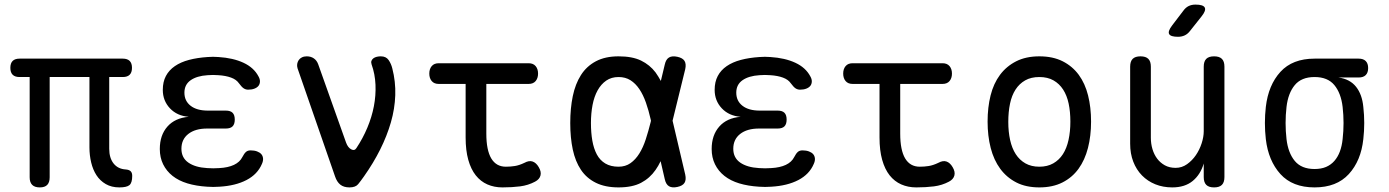

<svg xmlns="http://www.w3.org/2000/svg" viewBox="-20 -805 6040 835"><path d="M499 10Q465 10 440 -4.5Q415 -19 399.5 -43Q384 -67 376.5 -98.5Q369 -130 369 -164V-470H196V-34Q196 -12 185.5 -1Q175 10 153 10Q131 10 120 -1Q109 -12 109 -34V-470H65Q45 -470 35 -480Q25 -490 25 -510Q25 -530 35 -540Q45 -550 65 -550H514Q534 -550 544 -540Q554 -530 554 -510Q554 -490 544 -480Q534 -470 514 -470H455V-158Q455 -118 474 -94Q493 -70 527 -68Q541 -67 548 -60.5Q555 -54 555 -40Q555 -10 543 0Q531 10 499 10Z M1104 -473Q1111 -461 1110.5 -450Q1110 -439 1104 -431.5Q1098 -424 1086.5 -419.5Q1075 -415 1059 -415Q1054 -415 1049 -416.5Q1044 -418 1039.5 -421Q1035 -424 1030 -429.5Q1025 -435 1019 -443Q1008 -459 985 -467.5Q962 -476 930 -478Q918 -479 906.5 -479Q895 -479 883 -478Q836 -475 809 -456Q782 -437 782 -402Q782 -366 809 -345Q836 -324 884 -324H962Q982 -324 991.5 -314.5Q1001 -305 1001 -285Q1001 -265 991.5 -255.5Q982 -246 962 -246H881Q829 -246 799 -222.5Q769 -199 769 -158Q769 -119 799 -98Q829 -77 881 -74Q894 -73 907.5 -73Q921 -73 934 -74Q972 -76 997.5 -88Q1023 -100 1034 -122Q1038 -130 1042 -135.5Q1046 -141 1050 -144.5Q1054 -148 1059 -149.5Q1064 -151 1070 -151Q1086 -151 1098 -146.5Q1110 -142 1116.5 -134.5Q1123 -127 1124 -116Q1125 -105 1119 -92Q1100 -47 1052 -22Q1004 3 934 7Q921 8 907.5 8Q894 8 881 7Q833 4 795 -7.5Q757 -19 730.5 -40Q704 -61 689.5 -90.5Q675 -120 675 -157Q675 -217 708 -254.5Q741 -292 801 -297Q750 -301 719 -334Q688 -367 688 -414Q688 -449 701.5 -474.5Q715 -500 740.5 -517.5Q766 -535 802 -544.5Q838 -554 883 -557Q895 -558 906.5 -558Q918 -558 930 -557Q994 -553 1039 -532Q1084 -511 1104 -473Z M1437 -38 1274 -508Q1271 -518 1272.5 -527Q1274 -536 1279 -543.5Q1284 -551 1293 -555.5Q1302 -560 1314 -560Q1332 -560 1345 -551Q1358 -542 1364 -525L1485 -185Q1493 -163 1507.5 -155.5Q1522 -148 1530 -161Q1558 -203 1577.5 -249.5Q1597 -296 1606 -343Q1615 -390 1613 -436.5Q1611 -483 1596 -525Q1593 -534 1595.5 -540.5Q1598 -547 1604 -551.5Q1610 -556 1618.5 -558Q1627 -560 1636 -560Q1659 -560 1670 -544Q1681 -528 1686 -508Q1701 -450 1699 -391Q1697 -332 1680 -273Q1663 -214 1633.5 -155Q1604 -96 1563 -38Q1549 -18 1537.5 -4Q1526 10 1500 10Q1475 10 1460 -2Q1445 -14 1437 -38Z M2279 -530Q2299 -530 2309.5 -517.5Q2320 -505 2320 -485Q2320 -465 2309.5 -452.5Q2299 -440 2279 -440H2095V-224Q2095 -152 2116.5 -116Q2138 -80 2180 -80Q2200 -80 2219 -83Q2238 -86 2261 -97Q2281 -108 2296.5 -102.5Q2312 -97 2323 -78Q2335 -58 2330.5 -41.5Q2326 -25 2307 -15Q2277 1 2242 5.5Q2207 10 2165 10Q2129 10 2099.5 -3Q2070 -16 2049 -42.5Q2028 -69 2016.5 -110Q2005 -151 2005 -207V-440H1888Q1868 -440 1857.5 -452.5Q1847 -465 1847 -485Q1847 -505 1857.5 -517.5Q1868 -530 1888 -530Z M2960 -46Q2965 -23 2957 -10Q2949 3 2926 8Q2903 13 2889.5 5Q2876 -3 2871 -26L2853 -104Q2843 -83 2831 -66Q2806 -30 2768 -10Q2730 10 2670 10Q2612 10 2571.5 -10Q2531 -30 2506.5 -66.5Q2482 -103 2471 -154.5Q2460 -206 2460 -270Q2460 -334 2471 -387Q2482 -440 2506.5 -478.5Q2531 -517 2571.5 -538.5Q2612 -560 2670 -560Q2730 -560 2768 -541.5Q2806 -523 2831 -490Q2843 -473 2854 -453L2871 -524Q2876 -547 2889.5 -555Q2903 -563 2926 -558Q2949 -553 2957 -540Q2965 -527 2960 -504L2905 -280ZM2811 -280 2810 -285Q2801 -325 2789 -359Q2777 -393 2760.5 -417.5Q2744 -442 2722 -456Q2700 -470 2670 -470Q2639 -470 2616.5 -454.5Q2594 -439 2579 -412Q2564 -385 2557 -348.5Q2550 -312 2550 -270Q2550 -228 2556 -193.5Q2562 -159 2575.5 -133.5Q2589 -108 2612.5 -94Q2636 -80 2670 -80Q2700 -80 2722 -95.5Q2744 -111 2760.5 -137.5Q2777 -164 2788.5 -199.5Q2800 -235 2810 -275Z M3504 -473Q3511 -461 3510.5 -450Q3510 -439 3504 -431.5Q3498 -424 3486.5 -419.5Q3475 -415 3459 -415Q3454 -415 3449 -416.5Q3444 -418 3439.5 -421Q3435 -424 3430 -429.5Q3425 -435 3419 -443Q3408 -459 3385 -467.5Q3362 -476 3330 -478Q3318 -479 3306.5 -479Q3295 -479 3283 -478Q3236 -475 3209 -456Q3182 -437 3182 -402Q3182 -366 3209 -345Q3236 -324 3284 -324H3362Q3382 -324 3391.5 -314.5Q3401 -305 3401 -285Q3401 -265 3391.5 -255.5Q3382 -246 3362 -246H3281Q3229 -246 3199 -222.5Q3169 -199 3169 -158Q3169 -119 3199 -98Q3229 -77 3281 -74Q3294 -73 3307.5 -73Q3321 -73 3334 -74Q3372 -76 3397.5 -88Q3423 -100 3434 -122Q3438 -130 3442 -135.5Q3446 -141 3450 -144.5Q3454 -148 3459 -149.5Q3464 -151 3470 -151Q3486 -151 3498 -146.5Q3510 -142 3516.5 -134.5Q3523 -127 3524 -116Q3525 -105 3519 -92Q3500 -47 3452 -22Q3404 3 3334 7Q3321 8 3307.5 8Q3294 8 3281 7Q3233 4 3195 -7.5Q3157 -19 3130.5 -40Q3104 -61 3089.5 -90.5Q3075 -120 3075 -157Q3075 -217 3108 -254.5Q3141 -292 3201 -297Q3150 -301 3119 -334Q3088 -367 3088 -414Q3088 -449 3101.5 -474.5Q3115 -500 3140.5 -517.5Q3166 -535 3202 -544.5Q3238 -554 3283 -557Q3295 -558 3306.5 -558Q3318 -558 3330 -557Q3394 -553 3439 -532Q3484 -511 3504 -473Z M4079 -530Q4099 -530 4109.5 -517.5Q4120 -505 4120 -485Q4120 -465 4109.5 -452.5Q4099 -440 4079 -440H3895V-224Q3895 -152 3916.5 -116Q3938 -80 3980 -80Q4000 -80 4019 -83Q4038 -86 4061 -97Q4081 -108 4096.5 -102.5Q4112 -97 4123 -78Q4135 -58 4130.5 -41.5Q4126 -25 4107 -15Q4077 1 4042 5.5Q4007 10 3965 10Q3929 10 3899.5 -3Q3870 -16 3849 -42.5Q3828 -69 3816.5 -110Q3805 -151 3805 -207V-440H3688Q3668 -440 3657.5 -452.5Q3647 -465 3647 -485Q3647 -505 3657.5 -517.5Q3668 -530 3688 -530Z M4500 10Q4442 10 4400 -11.5Q4358 -33 4330 -71Q4302 -109 4288.5 -161.5Q4275 -214 4275 -276Q4275 -338 4288 -390Q4301 -442 4329 -479.5Q4357 -517 4399.5 -538.5Q4442 -560 4500 -560Q4559 -560 4601.5 -538.5Q4644 -517 4671.5 -479.5Q4699 -442 4712 -390Q4725 -338 4725 -276Q4725 -214 4711.5 -161.5Q4698 -109 4670.5 -71Q4643 -33 4600.5 -11.5Q4558 10 4500 10ZM4500 -80Q4535 -80 4560.5 -94.5Q4586 -109 4602.5 -134.5Q4619 -160 4627 -196.5Q4635 -233 4635 -276Q4635 -319 4627.5 -354.5Q4620 -390 4603.5 -415.5Q4587 -441 4561.5 -455.5Q4536 -470 4500 -470Q4464 -470 4438.5 -455.5Q4413 -441 4396.5 -415.5Q4380 -390 4372.5 -354Q4365 -318 4365 -275Q4365 -232 4373 -196Q4381 -160 4397.5 -134.5Q4414 -109 4439.5 -94.5Q4465 -80 4500 -80Z M5215 -234V-515Q5215 -538 5226 -549Q5237 -560 5260 -560Q5283 -560 5294 -549Q5305 -538 5305 -515V-35Q5305 -12 5294 -1Q5283 10 5260 10Q5237 10 5226 -1Q5215 -12 5215 -35V-94Q5201 -46 5167 -18Q5133 10 5078 10Q5038 10 5004.5 -3.5Q4971 -17 4946.5 -42Q4922 -67 4908.5 -102Q4895 -137 4895 -180V-515Q4895 -538 4906 -549Q4917 -560 4940 -560Q4963 -560 4974 -549Q4985 -538 4985 -515V-206Q4985 -180 4992 -156.5Q4999 -133 5012.5 -115Q5026 -97 5046 -86Q5066 -75 5093 -75Q5120 -75 5142.5 -91Q5165 -107 5181 -130.5Q5197 -154 5206 -182Q5215 -210 5215 -234ZM5155 -670Q5145 -657 5132 -651Q5119 -645 5103 -645Q5071 -645 5064.5 -657Q5058 -669 5078 -695L5126 -758Q5136 -772 5149 -778.5Q5162 -785 5179 -785Q5213 -785 5219.5 -772Q5226 -759 5205 -733Z M5889 -468H5801Q5851 -461 5877.5 -427.5Q5904 -394 5909 -340Q5913 -305 5913 -270Q5913 -235 5909 -200Q5899 -106 5846 -48Q5793 10 5697 10Q5601 10 5548.5 -48Q5496 -106 5485 -200Q5481 -235 5481 -270Q5481 -305 5485 -340Q5496 -435 5548.5 -492.5Q5601 -550 5697 -550H5889Q5909 -550 5919.5 -539.5Q5930 -529 5930 -509Q5930 -489 5919.5 -478.5Q5909 -468 5889 -468ZM5697 -70Q5726 -70 5747 -79Q5768 -88 5783 -105Q5798 -122 5807 -146Q5816 -170 5819 -200Q5823 -235 5823 -270Q5823 -305 5819 -340Q5812 -400 5783 -435Q5754 -470 5697 -470Q5640 -470 5611 -435Q5582 -400 5575 -340Q5571 -305 5571 -270Q5571 -235 5575 -200Q5582 -140 5611 -105Q5640 -70 5697 -70Z"/></svg>

Font: Maple Mono NF CN
Style: Regular
Weight: 400
Monospace: yes
Designer: subframe7536
Version: Version 7.000